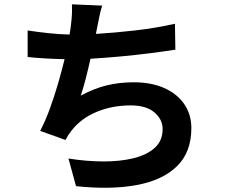

<svg xmlns="http://www.w3.org/2000/svg" viewBox="-20 -820 1040 889"><path d="M790 -710 792 -590Q740 -582 674 -573.5Q608 -565 537 -558.5Q466 -552 399 -548Q389 -503 377.5 -458Q366 -413 354 -377Q414 -410 473 -424.5Q532 -439 600 -439Q680 -439 740 -412.5Q800 -386 833 -338Q866 -290 866 -227Q866 -115 799 -50Q732 15 612 37Q492 59 332 42L297 -86Q378 -73 456 -72.5Q534 -72 596.5 -87Q659 -102 696 -135Q733 -168 733 -223Q733 -267 695 -299.5Q657 -332 585 -332Q500 -332 427.5 -302Q355 -272 311 -215Q303 -205 296.5 -195Q290 -185 283 -172L166 -214Q190 -260 210.5 -316Q231 -372 248.5 -432Q266 -492 279 -546Q232 -547 189 -549.5Q146 -552 108 -556V-679Q152 -672 204.5 -666.5Q257 -661 302 -660Q304 -671 305.5 -681Q307 -691 308 -700Q312 -732 313 -753.5Q314 -775 313 -800L453 -794Q445 -768 440 -743Q435 -718 430 -693L424 -663Q509 -668 605 -679Q701 -690 790 -710Z"/></svg>

Font: Noto IKEA Simplified Chinese
Style: Bold
Weight: 700
Designer: Monotype Design Team
Foundry: Monotype Imaging Inc.
Version: Version 1.100